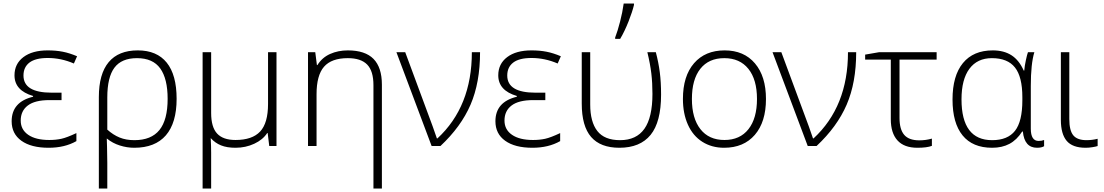

<svg xmlns="http://www.w3.org/2000/svg" viewBox="-20 -826 6247 1086"><path d="M328.1 -301.8V-259.8H259.8Q177.2 -259.8 137.2 -229.2Q97.2 -198.7 97.2 -144Q97.2 -92.8 139.6 -63.5Q182.1 -34.2 258.8 -34.2Q295.9 -34.2 327.1 -41Q358.4 -47.9 412.1 -73.2V-27.8Q346.2 9.8 254.9 9.8Q156.2 9.8 101.1 -29.8Q45.9 -69.3 45.9 -140.1Q45.9 -249.5 167 -278.8V-283.2Q62 -314 62 -399.9Q62 -464.8 112.3 -502.9Q162.6 -541 250 -541Q296.9 -541 335.2 -533.4Q373.5 -525.9 416 -507.8L397.9 -466.8Q325.7 -498 250 -498Q180.7 -498 146.7 -472.2Q112.8 -446.3 112.8 -398.9Q112.8 -301.8 272 -301.8Z M979 -267.1Q979 -130.9 918.2 -60.5Q857.4 9.8 739.3 9.8Q698.2 9.8 657.5 -3.2Q616.7 -16.1 585 -42H584L585.4 3.9L586.9 95.2V240.2H539.1V-276.9Q539.1 -407.7 594.7 -474.4Q650.4 -541 759.3 -541Q867.2 -541 923.1 -471.7Q979 -402.3 979 -267.1ZM754.9 -497.1Q667.5 -497.1 627.2 -443.1Q586.9 -389.2 586.9 -274.9V-92.8Q620.1 -63 656.5 -48.1Q692.9 -33.2 740.2 -33.2Q835.4 -33.2 881.8 -90.6Q928.2 -147.9 928.2 -267.1Q928.2 -380.4 886.5 -438.7Q844.7 -497.1 754.9 -497.1Z M1174.3 -530.8V-187Q1174.3 -106.9 1208 -70.6Q1241.7 -34.2 1312 -34.2Q1406.7 -34.2 1451.4 -82Q1496.1 -129.9 1496.1 -237.8V-530.8H1543.9V0H1502.9L1494.1 -73.2H1491.2Q1466.8 -35.6 1418 -12.9Q1369.1 9.8 1312 9.8Q1263.7 9.8 1230.2 -3.7Q1196.8 -17.1 1171.9 -44.9Q1174.3 0 1174.3 38.1V240.2H1126V-530.8Z M2092.3 240.2V-344.2Q2092.3 -424.3 2056.9 -460.7Q2021.5 -497.1 1947.3 -497.1Q1855 -497.1 1812.7 -448.5Q1770.5 -399.9 1770.5 -293V0H1722.2V-530.8H1763.2L1772.5 -458H1775.4Q1801.8 -500.5 1847.2 -520.8Q1892.6 -541 1947.3 -541Q2045.4 -541 2092.8 -492.7Q2140.1 -444.3 2140.1 -347.2V240.2Z M2222.2 -530.8H2272Q2413.6 -149.4 2427.2 -111.6Q2440.9 -73.7 2451.2 -43H2454.1Q2648.9 -223.1 2648.9 -530.8H2695.3Q2695.3 -358.9 2641.6 -234.1Q2587.9 -109.4 2471.2 0H2421.4Z M3064.5 -301.8V-259.8H2996.1Q2913.6 -259.8 2873.5 -229.2Q2833.5 -198.7 2833.5 -144Q2833.5 -92.8 2876 -63.5Q2918.5 -34.2 2995.1 -34.2Q3032.2 -34.2 3063.5 -41Q3094.7 -47.9 3148.4 -73.2V-27.8Q3082.5 9.8 2991.2 9.8Q2892.6 9.8 2837.4 -29.8Q2782.2 -69.3 2782.2 -140.1Q2782.2 -249.5 2903.3 -278.8V-283.2Q2798.3 -314 2798.3 -399.9Q2798.3 -464.8 2848.6 -502.9Q2898.9 -541 2986.3 -541Q3033.2 -541 3071.5 -533.4Q3109.9 -525.9 3152.3 -507.8L3134.3 -466.8Q3062 -498 2986.3 -498Q2917 -498 2883.1 -472.2Q2849.1 -446.3 2849.1 -398.9Q2849.1 -301.8 3008.3 -301.8Z M3483.4 9.8Q3376.5 9.8 3323.5 -51.3Q3270.5 -112.3 3270.5 -240.2V-530.8H3318.4V-234.9Q3318.4 -136.7 3358.6 -85Q3398.9 -33.2 3487.3 -33.2Q3579.6 -33.2 3625 -97.7Q3670.4 -162.1 3670.4 -294.9Q3670.4 -356.9 3664.1 -410.6Q3657.7 -464.4 3641.6 -530.8H3689.5Q3704.6 -474.1 3711.9 -417.7Q3719.2 -361.3 3719.2 -291Q3719.2 -135.7 3659.9 -63Q3600.6 9.8 3483.4 9.8ZM3459.5 -613.8Q3473.6 -650.4 3487.3 -703.6Q3501 -756.8 3507.8 -806.2H3565.9V-797.9Q3557.1 -760.3 3535.2 -704.6Q3513.2 -648.9 3487.8 -606H3459.5Z M4312.5 -266.1Q4312.5 -136.2 4249.5 -63.2Q4186.5 9.8 4075.7 9.8Q4005.9 9.8 3952.6 -23.9Q3899.4 -57.6 3871.1 -120.6Q3842.8 -183.6 3842.8 -266.1Q3842.8 -396 3905.8 -468.5Q3968.8 -541 4078.6 -541Q4188 -541 4250.2 -467.5Q4312.5 -394 4312.5 -266.1ZM3893.6 -266.1Q3893.6 -156.7 3941.7 -95.5Q3989.7 -34.2 4077.6 -34.2Q4165.5 -34.2 4213.6 -95.5Q4261.7 -156.7 4261.7 -266.1Q4261.7 -376 4213.1 -436.5Q4164.6 -497.1 4076.7 -497.1Q3988.8 -497.1 3941.2 -436.8Q3893.6 -376.5 3893.6 -266.1Z M4349.6 -530.8H4399.4Q4541 -149.4 4554.7 -111.6Q4568.4 -73.7 4578.6 -43H4581.5Q4776.4 -223.1 4776.4 -530.8H4822.8Q4822.8 -358.9 4769 -234.1Q4715.3 -109.4 4598.6 0H4548.8Z M5277.8 -530.8V-488.8H5067.9V-158.2Q5067.9 -94.2 5094.5 -63.2Q5121.1 -32.2 5179.7 -32.2Q5216.3 -32.2 5251 -42V-1Q5223.1 9.8 5168.9 9.8Q5094.2 9.8 5056.4 -31.7Q5018.6 -73.2 5018.6 -151.9V-488.8H4873.5V-517.1L4952.6 -530.8Z M5591.8 -33.2Q5679.7 -33.2 5721.2 -86.2Q5762.7 -139.2 5762.7 -258.8V-275.9Q5762.7 -391.6 5720.9 -444.3Q5679.2 -497.1 5590.3 -497.1Q5507.8 -497.1 5463.1 -436.8Q5418.5 -376.5 5418.5 -264.2Q5418.5 -33.2 5591.8 -33.2ZM5591.8 9.8Q5481.4 9.8 5424.6 -60.1Q5367.7 -129.9 5367.7 -263.2Q5367.7 -397.5 5426.5 -469.2Q5485.4 -541 5595.7 -541Q5658.2 -541 5701.2 -513.4Q5744.1 -485.8 5770.5 -426.8H5773.4Q5775.4 -452.1 5782.5 -485.1Q5789.6 -518.1 5794.4 -530.8H5830.6Q5810.5 -465.3 5810.5 -339.8V-98.1Q5810.5 -28.8 5854.5 -28.8Q5872.6 -28.8 5885.7 -34.2V1Q5871.6 9.8 5845.7 9.8Q5774.4 9.8 5765.6 -82H5761.7Q5731 -34.2 5689.5 -12.2Q5647.9 9.8 5591.8 9.8Z M6028.3 -530.8V-152.8Q6028.3 -87.4 6051 -60.3Q6073.7 -33.2 6125.5 -33.2Q6157.2 -33.2 6188.5 -41V0Q6178.7 3.4 6158.7 6.6Q6138.7 9.8 6120.6 9.8Q6046.4 9.8 6013.4 -29.3Q5980.5 -68.4 5980.5 -147.9V-530.8Z"/></svg>

Font: JBL Sans
Style: Light
Weight: 300
Version: Version 1.10